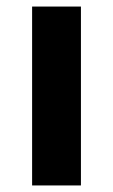

<svg xmlns="http://www.w3.org/2000/svg" viewBox="-20 -566 345 586"><path d="M227 0V-546H78V0Z"/></svg>

Font: Passageway
Style: Regular
Weight: 700
Foundry: Ascender Corporation
Version: Version 1.11